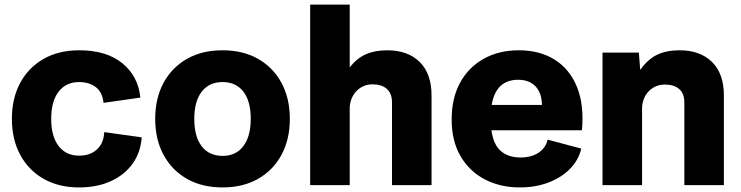

<svg xmlns="http://www.w3.org/2000/svg" viewBox="-20 -810 3243 840"><path d="M326 10Q237 10 171 -27.5Q105 -65 68.5 -132.5Q32 -200 32 -290Q32 -380 68.5 -447.5Q105 -515 171 -552.5Q237 -590 327 -590Q446 -590 515.5 -533Q585 -476 594 -383L433 -360Q428 -407 399 -429Q370 -451 326 -451Q269 -451 236.5 -409Q204 -367 204 -290Q204 -213 236.5 -171Q269 -129 326 -129Q375 -129 404.5 -156.5Q434 -184 436 -232L600 -209Q595 -142 559.5 -93Q524 -44 464 -17Q404 10 326 10Z M954 10Q864 10 798 -27.5Q732 -65 695.5 -132.5Q659 -200 659 -290Q659 -380 695.5 -447.5Q732 -515 798 -552.5Q864 -590 954 -590Q1043 -590 1109 -552.5Q1175 -515 1211.5 -447.5Q1248 -380 1248 -290Q1248 -200 1211.5 -132.5Q1175 -65 1109 -27.5Q1043 10 954 10ZM954 -128Q1012 -128 1044.5 -170.5Q1077 -213 1077 -290Q1077 -368 1044.5 -409.5Q1012 -451 954 -451Q895 -451 862.5 -409Q830 -367 830 -290Q830 -212 862.5 -170Q895 -128 954 -128Z M1337 0V-790H1510V-515Q1541 -555 1580.5 -572.5Q1620 -590 1674 -590Q1764 -590 1816 -539Q1868 -488 1868 -392V0H1695V-362Q1695 -401 1672.5 -421Q1650 -441 1610 -441Q1570 -441 1542 -414Q1514 -387 1510 -342V0Z M2254 10Q2169 10 2101.5 -25Q2034 -60 1995 -126.5Q1956 -193 1956 -288Q1956 -380 1992.5 -447.5Q2029 -515 2095.5 -552.5Q2162 -590 2250 -590Q2342 -590 2407.5 -548.5Q2473 -507 2504.5 -429Q2536 -351 2526 -240H2130Q2139 -176 2172 -148.5Q2205 -121 2257 -121Q2304 -121 2335.5 -141.5Q2367 -162 2376 -199L2523 -160Q2511 -109 2473.5 -71Q2436 -33 2379.5 -11.5Q2323 10 2254 10ZM2247 -461Q2150 -461 2131 -351H2351Q2350 -404 2322.5 -432.5Q2295 -461 2247 -461Z M2616 0V-580H2775L2781 -504Q2813 -550 2854 -570Q2895 -590 2953 -590Q3043 -590 3095 -539Q3147 -488 3147 -392V0H2974V-362Q2974 -401 2951.5 -420.5Q2929 -440 2889 -440Q2849 -440 2821 -413.5Q2793 -387 2789 -342V0Z"/></svg>

Font: BDO Grotesk ExtraBold
Style: Regular
Weight: 800
Designer: Deni Anggara
Foundry: Lokal Container
Version: Version 2.000